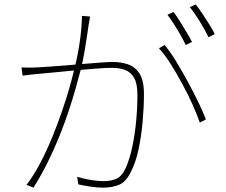

<svg xmlns="http://www.w3.org/2000/svg" viewBox="-20 -847 1040 883"><path d="M394 -771Q393 -763 391.5 -754.5Q390 -746 388 -735Q386 -722 381 -687.5Q376 -653 369 -611.5Q362 -570 353 -533Q342 -491 328 -441Q314 -391 295.5 -335.5Q277 -280 253.5 -221.5Q230 -163 200.5 -103Q171 -43 134 16L102 3Q135 -40 164.5 -96Q194 -152 219 -213Q244 -274 264.5 -333.5Q285 -393 299.5 -444Q314 -495 322 -531Q336 -583 346 -649Q356 -715 357 -774ZM737 -640Q761 -612 788 -568Q815 -524 842 -474.5Q869 -425 891.5 -378.5Q914 -332 927 -298L899 -283Q887 -318 866 -365Q845 -412 818.5 -461Q792 -510 764.5 -553.5Q737 -597 711 -625ZM79 -537Q99 -536 115 -536Q131 -536 151 -537Q172 -538 207.5 -540.5Q243 -543 285.5 -546.5Q328 -550 369.5 -553.5Q411 -557 445.5 -559.5Q480 -562 498 -562Q535 -562 567.5 -551.5Q600 -541 621 -509.5Q642 -478 642 -415Q642 -355 636 -287.5Q630 -220 617 -159.5Q604 -99 583 -59Q561 -11 528.5 2.5Q496 16 455 16Q427 16 394.5 11Q362 6 340 1L335 -34Q358 -27 380.5 -22.5Q403 -18 423 -16Q443 -14 458 -14Q488 -14 513.5 -24Q539 -34 558 -74Q576 -114 588 -170Q600 -226 606 -288.5Q612 -351 612 -410Q612 -462 597 -488.5Q582 -515 556 -525Q530 -535 497 -535Q469 -535 422 -531.5Q375 -528 322 -523Q269 -518 223.5 -513.5Q178 -509 153 -507Q140 -506 120 -503.5Q100 -501 84 -499ZM778 -792Q791 -775 806 -751Q821 -727 836.5 -701.5Q852 -676 863 -654L834 -640Q825 -660 810.5 -685.5Q796 -711 780 -736Q764 -761 750 -779ZM880 -827Q894 -809 910.5 -784.5Q927 -760 942.5 -735Q958 -710 968 -690L939 -676Q922 -710 899 -748Q876 -786 853 -814Z"/></svg>

Font: Noto Sans JP Thin Thin
Style: Regular
Weight: 250
Version: Version 2.004-H2;hotconv 1.0.118;makeotfexe 2.5.65603